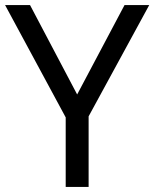

<svg xmlns="http://www.w3.org/2000/svg" viewBox="-20 -734 606 754"><path d="M283 -363 469 -714H566L328 -277V0H238V-273L0 -714H98Z"/></svg>

Font: telugu115
Style: Regular
Weight: 400
Designer: Jelle Bosma - Monotype Design Team
Foundry: Monotype Imaging Inc.
Version: Version 2.003